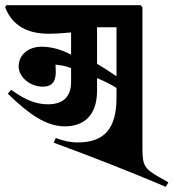

<svg xmlns="http://www.w3.org/2000/svg" viewBox="-20 -674 669 740"><path d="M619 46 629 29 594 9C536 -24 529 -37 529 -103V-646L522 -654H4L0 -646C24 -582 78 -544 167 -544C194 -544 225 -546 254 -549V-463C217 -484 174 -494 141 -494C89 -494 52 -463 52 -418C52 -375 98 -340 145 -340C178 -340 195 -357 195 -396L194 -425C216 -422 235 -420 254 -411V-358C254 -302 224 -272 165 -272C125 -272 83 -284 23 -328L10 -313C91 -234 158 -187 230 -187C302 -187 354 -228 354 -324V-373C381 -362 405 -350 429 -335V-297C429 -177 381 -125 279 -125C250 -125 221 -132 195 -142L187 -124C334 -70 475 -15 619 46ZM354 -428V-569H429V-380C400 -400 375 -416 354 -428Z"/></svg>

Font: Nithya Ranjana DU
Style: Regular
Weight: 400
Designer: Designed by Tathagata Biswas and Noopur Datye with help from Ananda Maharjan, Callijatra
Foundry: Ek Type
Version: Version 1.000;Glyphs 3.2.3 (3260)